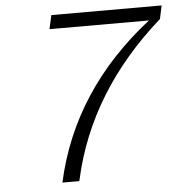

<svg xmlns="http://www.w3.org/2000/svg" viewBox="-49 -702 718 758"><g transform="rotate(-5 309.5 -323.5)"><path d="M168 7.8Q247.1 -352.1 564 -600.1H169.9L182.1 -654.8H619.1L607.9 -602.1Q313 -342.3 236.8 0Q234.9 5.9 234.9 7.8Z"/></g></svg>

Font: CMU Bright
Style: Oblique
Weight: 500
Italic angle: -12°
Version: Version 0.7.0